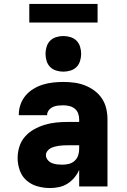

<svg xmlns="http://www.w3.org/2000/svg" viewBox="-20 -942 640 970"><path d="M233 8Q201 8 170 -0.5Q139 -9 115 -29.5Q91 -50 80 -81Q69 -112 69 -143Q69 -173 78 -201.5Q87 -230 106.5 -252Q126 -274 152 -288.5Q178 -303 206 -311.5Q234 -320 263.5 -323Q293 -326 322 -326H380V-339Q380 -355 374.5 -369.5Q369 -384 357 -393.5Q345 -403 329.5 -406.5Q314 -410 299 -410Q286 -410 272.5 -408.5Q259 -407 247 -401.5Q235 -396 226.5 -385Q218 -374 218 -361V-360H75V-364Q75 -390 84 -415Q93 -440 109.5 -459.5Q126 -479 149 -493Q172 -507 196.5 -514.5Q221 -522 247 -525Q273 -528 299 -528Q327 -528 354.5 -524.5Q382 -521 408 -511Q434 -501 456.5 -484.5Q479 -468 494.5 -445Q510 -422 516.5 -394.5Q523 -367 523 -339V0H380V-84Q371 -63 356 -45Q341 -27 321.5 -14.5Q302 -2 279 3Q256 8 233 8ZM295 -110Q312 -110 328 -114Q344 -118 356.5 -129Q369 -140 374.5 -156Q380 -172 380 -189V-208H322Q311 -208 300 -207.5Q289 -207 278 -205.5Q267 -204 256 -201Q245 -198 235.5 -193Q226 -188 219 -178.5Q212 -169 212 -158Q212 -145 221 -134Q230 -123 242.5 -118Q255 -113 268.5 -111.5Q282 -110 295 -110ZM300 -580Q282 -580 264 -585.5Q246 -591 233.5 -603.5Q221 -616 215.5 -634Q210 -652 210 -670Q210 -688 215.5 -706Q221 -724 233.5 -736.5Q246 -749 264 -754.5Q282 -760 300 -760Q318 -760 336 -754.5Q354 -749 366.5 -736.5Q379 -724 384.5 -706Q390 -688 390 -670Q390 -652 384.5 -634Q379 -616 366.5 -603.5Q354 -591 336 -585.5Q318 -580 300 -580ZM128 -828V-922H473V-828Z"/></svg>

Font: Iosevka Heavy Extended
Style: Regular
Weight: 900
Width: 7
Monospace: yes
Designer: Belleve Invis
Foundry: Belleve Invis
Version: Version 32.5.0; ttfautohint (v1.8.4)